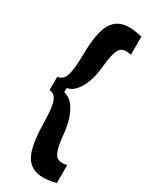

<svg xmlns="http://www.w3.org/2000/svg" viewBox="-209 -751 700 891"><g transform="rotate(30 140.5 -305.0)"><path d="M23 -270V-341Q41 -343 52 -354.5Q63 -366 69 -397.5Q75 -429 76 -489Q77 -609 106 -658Q135 -707 198 -707Q213 -707 231 -704.5Q249 -702 268 -697V-600Q220 -612 204.5 -584.5Q189 -557 183 -495Q177 -417 149.5 -369.5Q122 -322 87 -318V-295Q125 -288 151 -240Q177 -192 183 -116Q189 -51 205 -24.5Q221 2 268 -9V87Q249 92 230.5 94.5Q212 97 198 97Q135 97 106.5 48.5Q78 0 76 -121Q75 -181 69.5 -212Q64 -243 52.5 -255.5Q41 -268 23 -270Z"/></g></svg>

Font: Bricolage Grotesque 12pt Condensed SemiBold
Style: Regular
Weight: 600
Width: 3
Designer: Mathieu Triay
Foundry: Atelier Triay
Version: Version 1.001; ttfautohint (v1.8.4.7-5d5b);gftools[0.9.33.de